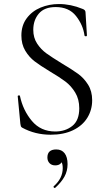

<svg xmlns="http://www.w3.org/2000/svg" viewBox="-20 -656 531 952"><path d="M286 -342Q338 -311 367 -290Q396 -269 416.5 -236.5Q437 -204 437 -159Q437 -111 413 -72Q389 -33 342.5 -10.5Q296 12 231 12Q154 12 90 -23Q85 -26 83.5 -30Q82 -34 81 -42L68 -178Q67 -182 72.5 -183Q78 -184 79 -180Q94 -109 138 -56.5Q182 -4 254 -4Q304 -4 338.5 -31.5Q373 -59 373 -119Q373 -164 353 -197Q333 -230 304.5 -251.5Q276 -273 227 -302Q179 -331 151.5 -352Q124 -373 105 -405Q86 -437 86 -480Q86 -530 112.5 -565.5Q139 -601 181.5 -618.5Q224 -636 272 -636Q331 -636 389 -612Q404 -607 404 -595L411 -481Q411 -476 405.5 -476Q400 -476 399 -480Q392 -532 357 -576.5Q322 -621 256 -621Q200 -621 172.5 -588.5Q145 -556 145 -508Q145 -469 164 -440Q183 -411 210 -391.5Q237 -372 286 -342ZM251 276Q248 276 246 272.5Q244 269 247 267Q291 228 291 178Q291 158 285.5 149Q280 140 269 135L287 129Q290 146 280.5 155Q271 164 254 164Q236 164 225.5 153Q215 142 215 125Q215 85 259 85Q286 85 300.5 104Q315 123 315 158Q315 192 299.5 220Q284 248 254 275Q253 276 251 276Z"/></svg>

Font: Cormorant Infant
Style: Regular
Weight: 400
Designer: Christian Thalmann (Catharsis Fonts)
Foundry: Catharsis Fonts
Version: Version 4.000